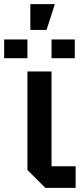

<svg xmlns="http://www.w3.org/2000/svg" viewBox="-68 -904 404 924"><path d="M64 -560H180V-104H296V0H150L64 -86ZM-48 -624V-714H64V-624ZM180 -624V-714H292V-624ZM78 -760V-884H196L156 -760Z"/></svg>

Font: Tektur Medium
Style: Regular
Weight: 500
Designer: Adam Jagosz
Foundry: Adam Jagosz
Version: Version 1.005;gftools[0.9.30]